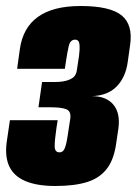

<svg xmlns="http://www.w3.org/2000/svg" viewBox="-29 -613 455 639"><path d="M155 6Q95 6 56.5 -10Q18 -26 2.5 -58Q-13 -90 -7 -138L4 -213H163L159 -188Q153 -147 153 -126.5Q153 -106 169 -106Q182 -106 187.5 -122Q193 -138 196 -160L205 -219Q208 -243 191.5 -249.5Q175 -256 138 -256H99L111 -340H151Q168 -340 180.5 -342Q193 -344 202 -348Q216 -354 221 -362.5Q226 -371 227 -381L234 -427Q237 -449 235.5 -465Q234 -481 221 -481Q205 -481 200 -460.5Q195 -440 189 -399L187 -384H28L37 -449Q47 -521 97.5 -557Q148 -593 239 -593Q337 -593 375.5 -562Q414 -531 404 -463L396 -406Q389 -356 359.5 -325.5Q330 -295 277 -293Q325 -293 348.5 -264.5Q372 -236 365 -185L358 -138Q351 -84 327.5 -52.5Q304 -21 262 -7.5Q220 6 155 6Z"/></svg>

Font: Alumni Sans Thin Black
Style: Italic
Weight: 900
Italic angle: -8°
Version: Version 1.016